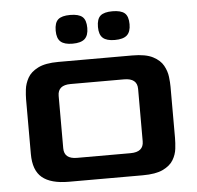

<svg xmlns="http://www.w3.org/2000/svg" viewBox="-47 -666 735 715"><g transform="rotate(-5 320.0 -309.0)"><path d="M182 0Q115 0 82.5 -27Q50 -54 50 -115V-320Q50 -335 52.5 -356.5Q55 -378 66.5 -399Q78 -420 105.5 -434Q133 -448 182 -448H458Q508 -448 535 -434Q562 -420 573.5 -399Q585 -378 587.5 -356.5Q590 -335 590 -320V-128Q590 -110 587.5 -88Q585 -66 573 -46Q561 -26 534 -13Q507 0 458 0ZM220 -86H420Q469 -86 469 -126V-322Q469 -362 420 -362H220Q172 -362 172 -322V-126Q172 -86 220 -86ZM398.8 -511Q368.2 -511 354.2 -523.4Q340.1 -535.8 340.1 -564.7Q340.1 -594.5 353.8 -606.5Q367.4 -618.4 398.8 -618.4Q430.2 -618.4 444.3 -606.5Q458.3 -594.5 458.3 -564.7Q458.3 -536.6 444.3 -523.8Q430.2 -511 398.8 -511ZM240.8 -511Q210.2 -511 196.2 -523.4Q182.1 -535.8 182.1 -564.7Q182.1 -594.5 195.8 -606.5Q209.4 -618.4 240.8 -618.4Q272.2 -618.4 286.3 -606.5Q300.3 -594.5 300.3 -564.7Q300.3 -536.6 286.3 -523.8Q272.2 -511 240.8 -511Z"/></g></svg>

Font: Goldman
Style: Regular
Weight: 400
Designer: Jaikishan Patel
Version: Version 1.000; ttfautohint (v1.8.3)